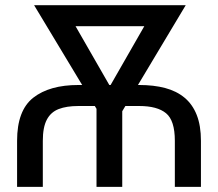

<svg xmlns="http://www.w3.org/2000/svg" viewBox="-20 -732 852 752"><path d="M147.7 0H46.9V-180.4Q46.9 -299.7 110.4 -349.4Q174 -399.1 286.9 -399.1H525.6Q582 -399.1 626.8 -387.3Q671.5 -375.4 702.8 -349.4Q734 -323.5 750.5 -281.8Q767 -240.1 767 -180.4V0H664.8V-180.4Q664.8 -260.3 630.3 -288.5Q595.9 -316.8 525.6 -316.8H286.9Q240.8 -316.8 209.9 -304.9Q179 -293 163.4 -263.3Q147.7 -233.7 147.7 -180.4ZM605.1 -711.6V-629.3H221.6V-711.6ZM375 -332.4 592.3 -711.6H707.4L457.4 -294H393.5ZM228.7 -711.6 448.9 -328.1 427.6 -294H365.1L113.6 -711.6ZM458.8 -383.5V0H358V-383.5Z"/></svg>

Font: DeltaSans
Style: Regular
Weight: 400
Designer: Rasmus Andersson
Foundry: rsms
Version: Version 3.012